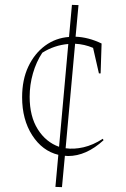

<svg xmlns="http://www.w3.org/2000/svg" viewBox="-20 -636 520 790"><path d="M260 6Q253 6 247 5L235 134L208 133L220 1Q154 -15 112.5 -79.5Q71 -144 71 -236Q71 -308 96.5 -362Q122 -416 165.5 -448Q209 -480 264 -484L276 -616L303 -615L291 -485Q344 -483 398 -457L394 -334H387L363 -439Q328 -454 289 -456L250 -26Q284 -21 323.5 -30Q363 -39 403 -65L406 -59Q335 6 260 6ZM102 -238Q102 -157 135.5 -104Q169 -51 223 -32L261 -455Q203 -450 154 -419Q129 -381 115.5 -334Q102 -287 102 -238Z"/></svg>

Font: Piazzolla Thin
Style: Regular
Weight: 100
Designer: Juan Pablo del Peral
Foundry: Huerta Tipografica
Version: Version 1.330